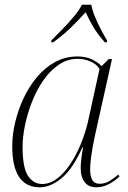

<svg xmlns="http://www.w3.org/2000/svg" viewBox="-20 -786 544 816"><path d="M149 10Q32 10 32 -165Q32 -212 44 -264Q56 -316 79 -366Q102 -416 136 -457Q170 -498 213.5 -522Q257 -546 310 -546Q343 -546 368.5 -534.5Q394 -523 412 -505L442 -535H456L382 -203Q378 -185 373.5 -159Q369 -133 366 -108Q363 -83 363 -68Q363 -38 372 -21.5Q381 -5 403 -5Q426 -5 443.5 -15.5Q461 -26 483 -44L488 -36Q468 -17 442.5 -3.5Q417 10 389 10Q356 10 339 -13Q322 -36 323 -75Q323 -90 326 -114Q329 -138 333 -159H330Q288 -66 241 -28Q194 10 149 10ZM159 -4Q192 -4 222.5 -27Q253 -50 278.5 -88.5Q304 -127 323 -173Q342 -219 353 -265L403 -493Q390 -514 364 -525Q338 -536 311 -536Q266 -536 229 -510.5Q192 -485 163.5 -443.5Q135 -402 115.5 -352Q96 -302 86 -252.5Q76 -203 76 -163Q76 -72 99.5 -38Q123 -4 159 -4ZM198 -614Q218 -634 244 -660.5Q270 -687 293.5 -715Q317 -743 328 -766H368Q372 -743 383.5 -715Q395 -687 409 -660.5Q423 -634 435 -614L434 -606H426Q396 -639 378 -669Q360 -699 344 -734Q312 -699 281.5 -669Q251 -639 206 -606H198Z"/></svg>

Font: Noto Serif Display ExtraLight
Style: Italic
Weight: 200
Italic angle: -12°
Designer: Monotype Design Team
Foundry: Monotype Imaging Inc.
Version: Version 2.009